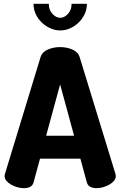

<svg xmlns="http://www.w3.org/2000/svg" viewBox="-20 -983 629 1003"><path d="M104 0Q88 0 70.5 -5Q53 -10 38 -18.5Q23 -27 13.5 -38.5Q4 -50 4 -64Q4 -67 6 -75L192 -685Q200 -711 229.5 -724Q259 -737 294 -737Q329 -737 358.5 -724Q388 -711 396 -685L583 -75Q585 -67 585 -64Q585 -50 575.5 -38.5Q566 -27 551 -18.5Q536 -10 518.5 -5Q501 0 485 0Q466 0 452.5 -6.5Q439 -13 434 -29L400 -154H189L155 -29Q150 -13 136.5 -6.5Q123 0 104 0ZM367 -274 294 -542 221 -274ZM434 -963Q434 -935 422.5 -910Q411 -885 391.5 -866Q372 -847 347 -835.5Q322 -824 295 -824Q268 -824 242.5 -835.5Q217 -847 197.5 -866Q178 -885 166.5 -910Q155 -935 155 -963H235Q235 -931 254 -910.5Q273 -890 295 -890Q316 -890 335 -910.5Q354 -931 354 -963Z"/></svg>

Font: AkaAcidDosis
Style: ExtraBold
Weight: 800
Designer: Edgar Tolentino, Pablo Impallari, Igino Marini, Aka-Acid
Foundry: Edgar Tolentino, Pablo Impallari, Igino Marini, Aka-Acid
Version: Version 1.007